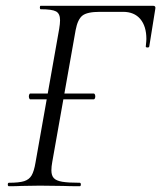

<svg xmlns="http://www.w3.org/2000/svg" viewBox="-20 -645 558 665"><path d="M80 -311Q80 -315 81.5 -318Q83 -321 84 -321H305Q307 -321 308.5 -318Q310 -315 310 -311Q310 -307 308.5 -304Q307 -301 305 -301H84Q83 -301 81.5 -304Q80 -307 80 -311ZM11 -12Q46 -12 63.5 -17.5Q81 -23 89.5 -37.5Q98 -52 103 -82L185 -545Q188 -563 188 -575Q188 -598 174 -605.5Q160 -613 121 -613Q118 -613 118 -619Q118 -625 121 -625H510Q520 -625 518 -615L497 -484Q496 -480 490 -480.5Q484 -481 485 -485Q487 -503 487 -510Q487 -554 466 -579Q445 -604 406 -604H326Q282 -604 265.5 -591Q249 -578 242 -541L161 -84Q158 -68 158 -55Q158 -37 166.5 -28Q175 -19 195.5 -15.5Q216 -12 256 -12Q260 -12 260 -6Q260 0 256 0Q219 0 199 -1L118 -2L54 -1Q38 0 11 0Q7 0 7 -6Q7 -12 11 -12Z"/></svg>

Font: Cormorant Garamond
Style: Italic
Weight: 400
Italic angle: -10°
Designer: Christian Thalmann (Catharsis Fonts)
Foundry: Catharsis Fonts
Version: Version 4.000